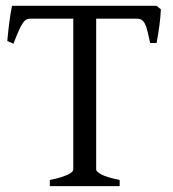

<svg xmlns="http://www.w3.org/2000/svg" viewBox="-20 -635 591 655"><path d="M149.9 0V-21Q172.4 -25.4 187.7 -30.3Q203.1 -35.2 212.4 -39.8Q221.7 -44.4 225.8 -48.6Q230 -52.7 230 -56.2V-571.3H84Q76.7 -571.3 70.6 -568.6Q64.5 -565.9 58.3 -557.1Q52.2 -548.3 44.4 -531.2Q36.6 -514.2 25.9 -485.8L4.9 -495.1Q7.3 -523.9 11.5 -556.6Q15.6 -589.4 21 -615.2H514.2L528.8 -603Q527.8 -578.1 523.9 -548.6Q520 -519 514.2 -488.3H492.2Q487.3 -510.7 483.6 -526.6Q480 -542.5 475.1 -552.5Q470.2 -562.5 463.6 -566.9Q457 -571.3 446.8 -571.3H308.1V-56.2Q308.1 -49.8 325.7 -40Q343.3 -30.3 388.2 -21V0Z"/></svg>

Font: Gentium Plus Phon
Style: Regular
Weight: 400
Designer: J. Victor Gaultney, Annie Olsen, Iska Routamaa, Becca Hirsbrunner
Foundry: SIL International
Version: Version 5.000